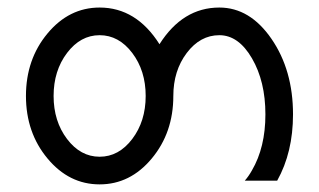

<svg xmlns="http://www.w3.org/2000/svg" viewBox="-20 -479 846 509"><path d="M244.1 -63.5Q294.9 -63.5 330.6 -110.6Q366.2 -157.7 366.2 -224.6Q366.2 -291.5 330.6 -338.6Q294.9 -385.7 244.1 -385.7Q193.4 -385.7 157.7 -338.6Q122.1 -291.5 122.1 -224.6Q122.1 -157.7 157.7 -110.6Q193.4 -63.5 244.1 -63.5ZM244.1 9.8Q163.1 9.8 106 -58.8Q48.8 -127.4 48.8 -224.6Q48.8 -321.8 106 -390.4Q163.1 -459 244.1 -459Q341.3 -459 402.8 -361.8Q464.4 -459 561.5 -459Q642.6 -459 699.7 -376Q756.8 -293 756.8 -175.8Q756.8 -75.2 714.8 0H628.9Q639.2 -11.7 647.9 -27.3Q683.6 -88.4 683.6 -175.8Q683.6 -263.2 647.9 -324.5Q612.3 -385.7 561.5 -385.7Q510.7 -385.7 475.1 -338.6Q439.5 -291.5 439.5 -224.6Q439.5 -127.4 382.3 -58.8Q325.2 9.8 244.1 9.8Z"/></svg>

Font: Catrinity
Style: Regular
Weight: 400
Designer: Alexander Lange
Foundry: High-Logic / Made with FontCreator
Version: Version 2.090;May 20, 2024;FontCreator 15.0.0.2974 64-bit